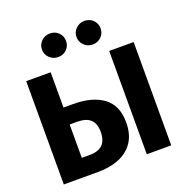

<svg xmlns="http://www.w3.org/2000/svg" viewBox="-158 -1068 1166 1211"><g transform="rotate(-20 425.0 -462.5)"><path d="M621.5 -693.4H785.6V0H621.5ZM64.5 0V-693.4H228.6V-119H282.5Q319.2 -119 344.4 -130.5Q369.6 -142 383.3 -167.2Q396.9 -192.5 396.9 -232.8Q396.9 -288.2 367.9 -315.4Q338.9 -342.7 277.7 -342.7H212.6V-456.5H291.7Q422.2 -456.5 495.2 -402.1Q568.3 -347.6 568.3 -234.8Q568.3 -153.8 533.3 -102Q498.4 -50.2 437 -25.1Q375.5 0 296.3 0ZM538.4 -925.1Q573.4 -925.1 596.4 -902.1Q619.4 -879.1 619.4 -846.3Q619.4 -813 596.4 -790Q573.4 -766.9 538.4 -766.9Q505.1 -766.9 481.4 -790Q457.7 -813 457.7 -846.3Q457.7 -879.1 481.4 -902.1Q505.1 -925.1 538.4 -925.1ZM307 -925.1Q341.6 -925.1 364.6 -902.1Q387.6 -879.1 387.6 -846.3Q387.6 -813 364.6 -790Q341.6 -766.9 307 -766.9Q273.3 -766.9 249.6 -790Q225.9 -813 225.9 -846.3Q225.9 -879.1 249.6 -902.1Q273.3 -925.1 307 -925.1Z"/></g></svg>

Font: Fira Sans Variable
Style: Regular
Weight: 400
Designer: Carrois Corporate & Edenspiekermann AG
Foundry: Carrois Corporate GbR & Edenspiekermann AG
Version: Version 4.202